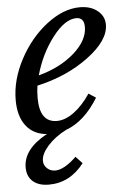

<svg xmlns="http://www.w3.org/2000/svg" viewBox="-55 -580 565 854"><g transform="rotate(-5 228.0 -153.0)"><path d="M371 -133Q309 -32 226 -2Q175 24 143 60Q111 96 111 126Q111 146 126 160Q141 174 162 174Q202 174 257 121L286 152Q223 234 129 234Q83 234 57.5 211.5Q32 189 32 149Q32 67 139 9Q79 4 46.5 -38.5Q14 -81 14 -153Q14 -243 62 -333.5Q110 -424 185 -482Q260 -540 334 -540Q382 -540 412.5 -515.5Q443 -491 443 -453Q443 -383 346.5 -311Q250 -239 116 -209Q112 -184 112 -154Q112 -45 189 -45Q226 -45 265.5 -74Q305 -103 339 -154ZM314 -493Q263 -493 207.5 -420.5Q152 -348 126 -254Q223 -280 286 -335.5Q349 -391 349 -451Q349 -493 314 -493Z"/></g></svg>

Font: Libre Baskerville
Style: Italic
Weight: 400
Italic angle: -15°
Designer: Pablo Impallari, Rodrigo Fuenzalida
Foundry: Pablo Impallari, Rodrigo Fuenzalida
Version: Version 1.051;Glyphs 3.2.3 (3260)